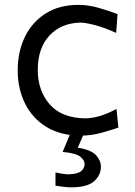

<svg xmlns="http://www.w3.org/2000/svg" viewBox="-20 -554 560 799"><path d="M316.4 10.3Q232.4 10.3 173.8 -25.4Q115.2 -61 84.5 -122.6Q53.7 -184.1 53.7 -261.2Q53.7 -338.9 83.5 -400.4Q113.3 -461.9 169.7 -497.8Q226.1 -533.7 306.6 -533.7Q348.6 -533.7 393.6 -520.5Q438.5 -507.3 469.2 -495.1L463.4 -417Q413.1 -439.9 373.5 -450Q334 -460 314.5 -460Q233.9 -458 185.5 -405.8Q137.2 -353.5 137.2 -263.2Q137.2 -177.2 186.3 -120.4Q235.4 -63.5 332.5 -61.5Q392.6 -61.5 464.8 -100.6L472.7 -22.9Q443.8 -13.2 402.8 -1.5Q361.8 10.3 316.4 10.3ZM275.4 225.6Q260.3 225.6 241.7 223.1Q223.1 220.7 210.9 218.8V163.6Q220.7 166 237.3 168.7Q253.9 171.4 265.1 171.4Q302.7 170.4 317.4 158.4Q332 146.5 332 128.4Q332 112.8 314.2 98.1Q296.4 83.5 240.7 78.1L281.2 -19H330.1V0L303.7 60.5Q358.9 69.3 379.4 91.6Q399.9 113.8 399.9 139.6Q399.9 174.8 371.6 200.2Q343.3 225.6 275.4 225.6Z"/></svg>

Font: Pinar DS4-Regular
Style: Regular
Weight: 400
Designer: Amin Abedi
Version: Version 2.000